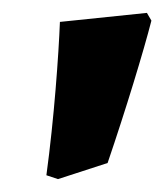

<svg xmlns="http://www.w3.org/2000/svg" viewBox="-20 -548 255 298"><path d="M215 -516 208 -528 73 -514C71 -463 64 -364 52 -276L70 -270L147 -295C175 -377 203 -469 215 -516Z"/></svg>

Font: Alegreya SC Black
Style: Italic
Weight: 900
Italic angle: -7°
Designer: Juan Pablo del Peral
Foundry: Huerta Tipografica
Version: Version 2.007;PS 002.007;hotconv 1.0.88;makeotf.lib2.5.64775